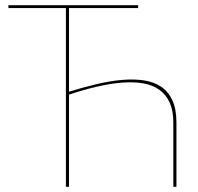

<svg xmlns="http://www.w3.org/2000/svg" viewBox="-20 -720 763 740"><path d="M246 -366.5Q300.5 -383.5 352.2 -395.8Q404 -408 450 -412Q496 -416 534.5 -410.2Q573 -404.5 601 -385.8Q629 -367 644.5 -333.2Q660 -299.5 660 -248V0H648V-248Q648 -294 633.8 -325Q619.5 -356 593.8 -374.2Q568 -392.5 531.5 -398.8Q495 -405 450.2 -401.5Q405.5 -398 353.8 -386Q302 -374 246 -355.5V0H234V-689H12.5V-700H512.5V-689H246Z"/></svg>

Font: Lato 2
Style: Regular
Weight: 100
Designer: Lukasz Dziedzic with Adam Twardoch and Botio Nikoltchev
Foundry: tyPoland Lukasz Dziedzic
Version: Version 2.015; 2015-08-06; http://www.latofonts.com/